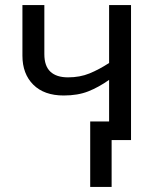

<svg xmlns="http://www.w3.org/2000/svg" viewBox="-20 -556 619 762"><path d="M500 -536V0H423V186H338V-74H413V-239Q372 -210 330.5 -193.5Q289 -177 233 -177Q155 -177 112 -220Q69 -263 69 -335V-536H156V-341Q156 -294 180 -271.5Q204 -249 250 -249Q297 -249 335 -264.5Q373 -280 413 -306V-536Z"/></svg>

Font: Noto Sans Display
Style: Regular
Weight: 400
Designer: Monotype Design Team
Foundry: Monotype Imaging Inc.
Version: Version 2.003